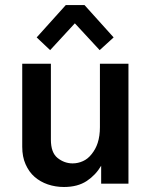

<svg xmlns="http://www.w3.org/2000/svg" viewBox="-20 -726 600 759"><path d="M240.2 -706.1H314L429.2 -578.1L374 -527.8L275.9 -633.8L178.2 -527.8L125 -578.1ZM487.8 0H379.9V-70.8Q358.4 -34.2 323.2 -10.7Q287.1 13.2 232.9 13.2Q199.2 13.2 168.9 2.9Q139.2 -7.3 116.7 -26.9Q94.7 -45.9 81.1 -76.7Q67.9 -106 67.9 -146V-474.1H181.2V-173.8Q181.2 -122.6 207.5 -101.6Q234.4 -80.1 267.1 -80.1Q288.1 -80.1 307.6 -88.9Q326.7 -97.2 341.8 -116.2Q358.4 -136.7 366.2 -161.1Q375 -188.5 375 -223.1V-474.1H487.8Z"/></svg>

Font: Post Grotesk Medium
Style: Medium
Weight: 500
Version: Version 1.0